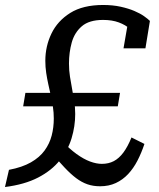

<svg xmlns="http://www.w3.org/2000/svg" viewBox="-60 -738 640 771"><path d="M354 -658Q298 -658 268.5 -632.5Q239 -607 228 -567Q217 -527 217 -483Q217 -455 221 -430Q225 -405 229.5 -381Q234 -357 238 -332Q242 -307 242 -280Q242 -231 227.5 -183Q213 -135 180 -94Q147 -53 93 -25Q39 3 -40 13L-24 -56Q29 -66 64 -86Q99 -106 119 -133.5Q139 -161 147.5 -193.5Q156 -226 156 -262Q156 -286 152.5 -309Q149 -332 144 -354.5Q139 -377 134 -399.5Q129 -422 125.5 -445.5Q122 -469 122 -494Q122 -552 146.5 -603Q171 -654 222 -686Q273 -718 354 -718Q393 -718 424.5 -711Q456 -704 479.5 -694Q503 -684 518.5 -673Q534 -662 542 -654L524 -544H436L454 -648Q464 -647 471.5 -640Q479 -633 484 -623Q489 -613 491 -602.5Q493 -592 491 -584Q481 -605 462.5 -621.5Q444 -638 417 -648Q390 -658 354 -658ZM42 -365H422L413 -311H33ZM342 10Q314 10 291 2Q268 -6 246 -22.5Q224 -39 199.5 -65Q175 -91 144 -127L187 -174Q219 -140 247.5 -119.5Q276 -99 301.5 -89.5Q327 -80 349 -80Q376 -80 397 -91Q418 -102 435.5 -125.5Q453 -149 468 -186L520 -160Q508 -124 492 -93Q476 -62 454.5 -39Q433 -16 405 -3Q377 10 342 10Z"/></svg>

Font: Roboto Serif 20pt
Style: Italic
Weight: 400
Italic angle: -10°
Designer: Greg Gazdowicz
Foundry: Commercial Type
Version: Version 1.008